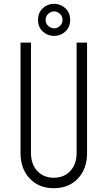

<svg xmlns="http://www.w3.org/2000/svg" viewBox="-20 -974 566 1010"><path d="M438 -750V-169Q438 -86 390 -35Q342 16 263 16Q184.5 16 136.2 -35Q88 -86 88 -169V-750H143V-169Q143 -110.5 176 -74.8Q209 -39 263 -39Q317 -39 350 -74.8Q383 -110.5 383 -169V-750ZM265 -785Q230.5 -785 205.2 -808.2Q180 -831.5 180 -869Q180 -907.5 205.2 -930.8Q230.5 -954 264 -954Q298.5 -954 323.8 -930.8Q349 -907.5 349 -869.5Q349 -831.5 324 -808.2Q299 -785 265 -785ZM265 -825Q281 -825 295 -837.2Q309 -849.5 309 -869.5Q309 -889.5 294.8 -901.8Q280.5 -914 264.5 -914Q248.5 -914 234.2 -901.5Q220 -889 220 -869.5Q220 -849.5 234.2 -837.2Q248.5 -825 265 -825Z"/></svg>

Font: Mohave Light
Style: Regular
Weight: 300
Designer: Gumpita Rahayu
Foundry: Tokotype
Version: Version 2.003